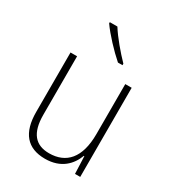

<svg xmlns="http://www.w3.org/2000/svg" viewBox="-186 -871 894 987"><g transform="rotate(30 261.0 -377.5)"><path d="M218 -765H173V-758C205 -712 267 -646 313 -606H340V-615C300 -656 247 -718 218 -765ZM439 -529H401V-232C401 -91 340 -25 239 -25C158 -25 115 -73 115 -182V-529H76V-176C76 -53 129 10 235 10C330 10 379 -44 401 -103H404L408 0H439Z"/></g></svg>

Font: Noto Sans Malayalam SemiCondensed ExtraLight
Style: Regular
Weight: 200
Width: 4
Designer: Jelle Bosma - Monotype Design Team
Foundry: Monotype Imaging Inc.
Version: Version 2.104